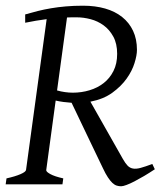

<svg xmlns="http://www.w3.org/2000/svg" viewBox="-20 -650 566 677"><path d="M251 -588.9Q242.2 -588.9 233.4 -588.9Q224.6 -588.9 216.3 -588.4L181.2 -331.1Q195.3 -327.1 209.2 -325.2Q223.1 -323.2 236.8 -323.2Q267.6 -323.2 295.9 -331.8Q324.2 -340.3 345.7 -357.2Q367.2 -374 380.1 -399.7Q393.1 -425.3 393.1 -460Q393.1 -496.1 379.6 -520.8Q366.2 -545.4 345.5 -560.5Q324.7 -575.7 299.6 -582.3Q274.4 -588.9 251 -588.9ZM525.9 -53.2Q506.8 -40.5 488.3 -29.5Q469.7 -18.6 454.1 -10.5Q438.5 -2.4 426 2.2Q413.6 6.8 407.2 6.8Q398.9 6.8 391.4 4.4Q383.8 2 376.2 -5.1Q368.7 -12.2 360.4 -24.7Q352.1 -37.1 342.8 -57.1Q342.8 -57.1 336.2 -70.8Q329.6 -84.5 319.3 -106Q309.1 -127.4 296.4 -153.8Q283.7 -180.2 271.5 -205.8Q259.3 -231.4 248.8 -253.4Q238.3 -275.4 232.4 -287.6Q218.3 -288.6 203.4 -290.5Q188.5 -292.5 176.3 -295.4L143.1 -50.8Q141.6 -44.9 157 -36.4Q172.4 -27.8 203.1 -21L200.2 0H0L2.9 -21Q33.7 -27.8 52.2 -35.9Q70.8 -43.9 71.8 -50.8L144.5 -582.5Q125.5 -580.1 106.7 -576.9Q87.9 -573.7 68.8 -569.8V-599.1Q90.8 -605.5 113 -611.1Q135.3 -616.7 159.7 -620.8Q184.1 -625 211.9 -627.4Q239.7 -629.9 272.9 -629.9Q315.9 -629.9 350.8 -619.9Q385.7 -609.9 410.6 -590.1Q435.5 -570.3 449.2 -541.3Q462.9 -512.2 462.9 -474.1Q462.9 -455.1 454.3 -427.5Q445.8 -399.9 426.5 -372.8Q407.2 -345.7 376 -323Q344.7 -300.3 298.8 -291.5L413.1 -89.8Q421.9 -74.2 429.9 -65.9Q438 -57.6 449 -55.7Q460 -53.7 476.1 -58.1Q492.2 -62.5 517.1 -71.8L525.9 -53.2Z"/></svg>

Font: GentiumAlt
Style: Italic
Weight: 400
Italic angle: -7°
Designer: J. Victor Gaultney
Version: Version 1.02; 2005; OFL release